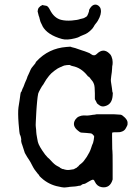

<svg xmlns="http://www.w3.org/2000/svg" viewBox="-20 -788 587 842"><path d="M532 -226Q526 -213 508 -209Q506 -208 490.5 -208Q475 -208 473 -207Q471 -206 471.5 -190.5Q472 -175 472 -152.5Q472 -130 473 -126Q474 -122 474 -62V-1Q463 38 427 33Q406 30 396 9Q392 -1 386.5 0Q381 1 370.5 7.5Q360 14 355 16.5Q350 19 346 19Q340 20 336 24L337 23Q336 26 327 27Q329 26 327 26.5Q325 27 317.5 28.5Q310 30 298 30.5Q286 31 285 31.5Q284 32 280 32.5Q276 33 265.5 34Q255 35 227 28Q185 17 154 -15L152 -18Q153 -19 145 -27Q131 -43 122 -61Q113 -79 107.5 -87Q102 -95 99.5 -99Q97 -103 96 -105L89 -117L77 -154Q75 -158 73.5 -165.5Q72 -173 73 -173.5Q74 -174 72 -184Q70 -194 68 -196Q65 -200 61.5 -247Q58 -294 61 -317Q64 -340 66 -349Q70 -384 72.5 -385Q75 -386 75.5 -389.5Q76 -393 78 -396.5Q80 -400 80 -401.5Q80 -403 80.5 -403Q81 -403 81.5 -404Q82 -405 83 -407.5Q84 -410 85.5 -414Q87 -418 87 -418Q87 -418 88 -421Q89 -424 92 -430.5Q95 -437 96.5 -440.5Q98 -444 99 -447.5Q100 -451 101 -453.5Q102 -456 104 -459.5Q106 -463 106 -464Q106 -465 109 -470.5Q112 -476 114 -482Q116 -488 126.5 -500Q137 -512 136.5 -513.5Q136 -515 140 -519Q193 -576 271 -582Q290 -584 291.5 -582.5Q293 -581 299 -580Q312 -577 319 -574Q326 -571 339.5 -567Q353 -563 362.5 -559Q372 -555 372.5 -555Q373 -555 380 -550Q390 -544 389 -546H391Q396 -544 404 -551Q433 -580 460 -553Q466 -547 466 -546L469 -540Q474 -528 474 -516Q474 -504 473 -502Q472 -500 471.5 -486.5Q471 -473 468 -455.5Q465 -438 467 -427Q469 -416 471 -400.5Q473 -385 473 -384Q476 -383 474 -368Q471 -331 442 -323Q428 -318 416.5 -326Q405 -334 405 -335.5Q405 -337 402 -342Q399 -347 396 -353V-379Q396 -409 392 -419.5Q388 -430 384 -434Q380 -438 379 -440Q378 -442 376.5 -443.5Q375 -445 372.5 -448.5Q370 -452 368 -452Q367 -451 362 -458Q335 -491 299 -498Q290 -500 288 -502Q286 -504 273 -502.5Q260 -501 256 -498.5Q252 -496 243.5 -493Q235 -490 219 -478Q203 -466 195 -455.5Q187 -445 183 -439.5Q179 -434 174.5 -425.5Q170 -417 167.5 -414.5Q165 -412 157 -397.5Q149 -383 147.5 -377.5Q146 -372 145 -363Q144 -354 143 -345Q142 -336 141 -322.5Q140 -309 139.5 -301.5Q139 -294 138.5 -282.5Q138 -271 137 -254Q136 -237 137 -232Q138 -227 138.5 -218.5Q139 -210 139 -209Q139 -208 140 -199Q141 -190 143 -181.5Q145 -173 146 -166Q150 -148 178 -110Q180 -108 183 -104.5Q186 -101 188.5 -98Q191 -95 192.5 -94.5Q194 -94 203 -84Q219 -66 231 -60Q243 -54 243 -53Q243 -52 248.5 -49.5Q254 -47 254.5 -46.5Q255 -46 256 -47Q272 -41 285 -43Q298 -45 301.5 -45.5Q305 -46 305.5 -47Q306 -48 312 -50.5Q318 -53 318 -54Q318 -55 320.5 -56.5Q323 -58 324.5 -59.5Q326 -61 326 -62Q326 -63 336.5 -71Q347 -79 360.5 -100Q374 -121 379.5 -138.5Q385 -156 386.5 -157.5Q388 -159 391 -174Q394 -189 392 -195L391 -192V-191Q391 -194 387 -198Q383 -202 379 -203Q375 -204 358.5 -205Q342 -206 336.5 -206.5Q331 -207 322 -215Q294 -237 310 -263L317 -271Q317 -271 320 -273.5Q323 -276 324 -276Q325 -276 327.5 -277.5Q330 -279 336.5 -280.5Q343 -282 354.5 -281.5Q366 -281 371 -282Q376 -283 381.5 -283.5Q387 -284 387 -284.5Q387 -285 392.5 -285Q398 -285 398 -285.5Q398 -286 400 -286.5Q402 -287 407 -287Q412 -287 421 -287Q430 -287 458.5 -287Q487 -287 494 -286Q501 -285 501.5 -285.5Q502 -286 509 -285Q516 -284 527.5 -272.5Q539 -261 539.5 -250.5Q540 -240 537.5 -236.5Q535 -233 532 -226ZM371 -745Q385 -772 404 -767Q411 -765 415.5 -759.5Q420 -754 420.5 -752Q421 -750 422 -746Q426 -726 409 -697Q404 -689 399.5 -684Q395 -679 391 -671Q387 -663 375 -652.5Q363 -642 355.5 -639Q348 -636 342.5 -633.5Q337 -631 333 -629.5Q329 -628 326.5 -626Q324 -624 309 -620Q273 -611 252 -617Q187 -635 166 -674Q167 -673 163.5 -680Q160 -687 159.5 -688Q159 -689 157 -694Q155 -699 153.5 -707Q152 -715 150 -718L145 -738Q146 -748 149 -753L157 -761Q157 -761 162.5 -764Q168 -767 168 -766Q168 -765 172.5 -764.5Q177 -764 181 -763Q190 -763 199 -745Q217 -709 248 -701Q268 -696 294.5 -698Q321 -700 333 -705H334L346 -708Q347 -708 349.5 -709.5Q352 -711 356.5 -713.5Q361 -716 362 -718Q363 -720 365 -724Q367 -728 367.5 -730Q368 -732 369.5 -736Q371 -740 370.5 -741Q370 -742 371 -745Z"/></svg>

Font: TT2020 Style E
Style: Regular
Weight: 400
Version: Version 00.2